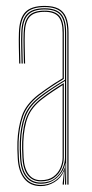

<svg xmlns="http://www.w3.org/2000/svg" viewBox="-20 -625 310 650"><path d="M208 0V-514Q208 -560.8 190.1 -580.9Q172.2 -601 131 -601Q87 -601 68.2 -580.2Q49.5 -559.5 48 -514Q47.2 -490.8 47.8 -463.8Q48.2 -436.8 49 -410H45Q44.2 -436.8 43.8 -464.5Q43.2 -492.2 44 -514Q45.5 -562.8 65.6 -583.9Q85.8 -605 131 -605Q160 -605 177.8 -595.8Q195.5 -586.5 203.8 -566.5Q212 -546.5 212 -514V0ZM118 -7Q147.5 -7 165.5 -21Q183.5 -35 191.8 -54.8Q200 -74.5 200 -91.2V-350.8Q182.8 -340.8 159.2 -325.2Q135.8 -309.8 117.2 -295.2Q79.8 -266.2 66.4 -230.5Q53 -194.8 51 -144.8Q50.5 -129.5 50.8 -121.5Q51 -113.5 52 -90.5Q54 -50.2 71.2 -28.6Q88.5 -7 118 -7ZM118 -11Q90.8 -11 74.4 -31.1Q58 -51.2 56 -90.8Q55 -109.5 54.8 -120Q54.5 -130.5 55 -144.8Q57 -198.2 71.4 -232.1Q85.8 -266 120.2 -292.5Q136.2 -305 157 -319Q177.8 -333 196 -343.8V-91.2Q196 -74.5 188.5 -55.8Q181 -37 163.9 -24Q146.8 -11 118 -11ZM118 -15Q144.8 -15 161 -27.1Q177.2 -39.2 184.6 -57Q192 -74.8 192 -91.2V-336.8Q177.5 -327.8 158.6 -315.1Q139.8 -302.5 122.2 -289Q87.5 -262 74.2 -228.6Q61 -195.2 59 -144.5Q58.5 -129.8 58.8 -122Q59 -114.2 60 -90.8Q62 -54.5 77 -34.8Q92 -15 118 -15ZM118 5Q81.8 5 62 -20.2Q42.2 -45.5 40 -90Q39 -108.5 38.8 -120.2Q38.5 -132 39 -145Q40.8 -192 53.9 -231.8Q67 -271.5 110 -304.8Q121.5 -313.5 135 -323Q148.5 -332.5 163 -342Q177.5 -351.5 192 -360V-514Q192 -552 177.9 -568.5Q163.8 -585 131 -585Q96 -585 80.6 -568.2Q65.2 -551.5 64 -513.5Q63.2 -490.8 63.8 -465.6Q64.2 -440.5 65 -410H61Q60.2 -438 59.8 -465.1Q59.2 -492.2 60 -513.5Q61.2 -552.2 76.9 -570.6Q92.5 -589 131 -589Q166 -589 181 -571.6Q196 -554.2 196 -514V-357.8Q174 -344.8 152.4 -330.2Q130.8 -315.8 112 -301.2Q71.2 -269.5 58 -231.1Q44.8 -192.8 43 -145Q42.5 -129.8 42.8 -121.5Q43 -113.2 44 -90.2Q46.2 -46.2 65.5 -22.6Q84.8 1 118 1Q146.2 1 168 -14.6Q189.8 -30.2 198.8 -57.5H199.8L196.5 -6V0H192.2V-4.8L196.8 -44.5H195.8Q186.2 -21.8 164.4 -8.4Q142.5 5 118 5ZM200.2 0V-10L201.8 -72.2H200.8Q196.2 -45.8 173.9 -24.4Q151.5 -3 118 -3Q86.2 -3 68.2 -25.6Q50.2 -48.2 48 -90.5Q47 -109 46.8 -120Q46.5 -131 47 -144.8Q48.8 -191.8 61.4 -229.2Q74 -266.8 115 -298.5Q128.2 -308.8 143.4 -319Q158.5 -329.2 173.2 -338.6Q188 -348 200 -355V-514Q200 -556.5 184 -574.8Q168 -593 131 -593Q92.2 -593 74.8 -574.6Q57.2 -556.2 56 -513.8Q55.2 -490.5 55.8 -463.8Q56.2 -437 57 -410H53Q52.2 -437.5 51.8 -464.9Q51.2 -492.2 52 -513.8Q53.2 -557.8 71.4 -577.4Q89.5 -597 131 -597Q170 -597 187 -577.8Q204 -558.5 204 -514V0Z"/></svg>

Font: Big Shoulders Inline Display Thin Thin
Style: Regular
Weight: 250
Version: Version 2.002